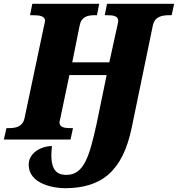

<svg xmlns="http://www.w3.org/2000/svg" viewBox="-44 -734 936 1010"><path d="M297 256C487 256 601 170 649 -63L760 -600C770 -647 808 -654 847 -654H859L872 -714H519L507 -654H519C552 -654 578 -650 578 -624C578 -620 576 -610 572 -593L531 -406H336L375 -600C384 -647 418 -654 454 -654H466L478 -714H126L114 -654H126C165 -654 193 -650 193 -624C193 -620 190 -611 185 -586L85 -112C75 -67 39 -60 2 -60H-10L-24 0H327L340 -60H328C295 -60 269 -64 269 -90C269 -94 271 -104 273 -110L321 -339H517L464 -82C426 91 397 186 305 186C239 186 218 140 229 34C165 36 107 74 107 132C107 238 248 256 297 256Z"/></svg>

Font: Noto Serif SemiCondensed Black
Style: Italic
Weight: 900
Width: 4
Italic angle: -12°
Designer: Monotype Design Team
Foundry: Monotype Imaging Inc.
Version: Version 2.014